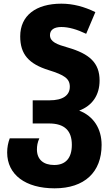

<svg xmlns="http://www.w3.org/2000/svg" viewBox="-20 -785 612 1045"><path d="M277 240C440 240 533 152 533 4C533 -85 489 -153 411 -183C483 -210 522 -268 522 -347C522 -443 467 -492 350 -526C290 -543 252 -557 252 -594C252 -623 275 -638 314 -638C354 -638 399 -625 449 -601L499 -719C438 -749 377 -765 314 -765C175 -765 90 -700 90 -587C90 -490 136 -437 246 -403C329 -377 360 -358 360 -313C360 -266 322 -239 250 -239H158V-113H247C332 -113 371 -73 371 3C371 77 336 113 275 113C217 113 182 84 181 30C181 8 184 -9 194 -32H33C24 -8 19 17 19 45C19 166 119 240 277 240Z"/></svg>

Font: Noto Sans Georgian SemiCondensed Extra
Style: Regular
Weight: 800
Width: 4
Designer: Monotype Design Team
Foundry: Monotype Imaging Inc.
Version: Version 1.901